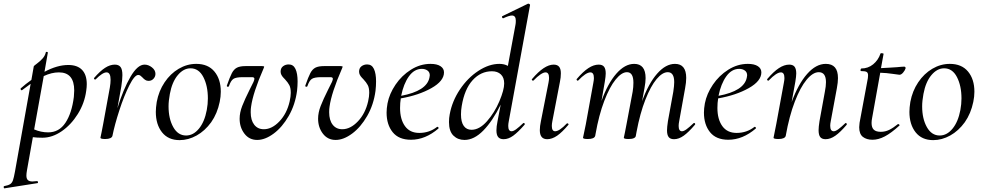

<svg xmlns="http://www.w3.org/2000/svg" viewBox="-85 -745 5321 1040"><path d="M-65 270Q-66 264 -62 263Q-40 259 -30 252.5Q-20 246 -15 232Q-10 218 -4 185L81 -291Q75 -287 35 -257L33 -256Q29 -256 27 -260.5Q25 -265 28 -267Q55 -291 85 -312L98 -386Q98 -388 115 -400.5Q132 -413 145.5 -428Q159 -443 163 -461Q164 -465 169.5 -464Q175 -463 174 -459L156 -356Q225 -393 285 -393Q334 -393 359.5 -366.5Q385 -340 385 -289Q385 -273 382 -253Q373 -186 336.5 -127.5Q300 -69 249 -34Q198 1 145 1Q114 1 93 -2L61 178Q58 195 58 206Q58 223 66 230.5Q74 238 91 238Q97 238 115 236Q119 235 120.5 240.5Q122 246 118 247L-60 275Q-64 276 -65 270ZM176 -28Q235 -28 269.5 -80Q304 -132 315 -220Q317 -244 317 -255Q317 -353 234 -353Q195 -353 152 -333L100 -44Q137 -28 176 -28Z M702 -312Q695 -316 687 -325Q682 -330 676.5 -334.5Q671 -339 664 -339Q644 -339 615.5 -282.5Q587 -226 561.5 -147.5Q536 -69 524 -9Q522 -1 512 3.5Q502 8 485 8Q459 8 459 1Q460 -5 465.5 -30Q471 -55 474 -74L510 -271Q514 -294 514 -313Q514 -353 492 -353Q471 -353 433 -315Q432 -314 430 -314Q427 -314 425 -317.5Q423 -321 425 -323Q457 -360 484 -377.5Q511 -395 537 -395Q558 -395 568 -382Q578 -369 578 -338Q578 -314 572 -276L551 -159Q583 -262 621.5 -328.5Q660 -395 698 -395Q719 -395 738 -380Q757 -365 757 -345Q757 -330 746.5 -318.5Q736 -307 720 -307Q709 -307 702 -312Z M1059 -83Q1025 -36 980 -11Q935 14 888 14Q826 14 792.5 -28.5Q759 -71 759 -139Q759 -161 764 -193Q775 -252 806.5 -299Q838 -346 883 -372.5Q928 -399 978 -399Q1042 -399 1076.5 -357.5Q1111 -316 1111 -248Q1111 -222 1105 -193Q1092 -130 1059 -83ZM1041 -212Q1041 -280 1016.5 -327.5Q992 -375 947 -375Q909 -375 878 -338Q847 -301 835 -236Q828 -198 828 -169Q828 -102 853.5 -56.5Q879 -11 923 -11Q962 -11 992.5 -48Q1023 -85 1035 -149Q1041 -181 1041 -212Z M1144 -282Q1160 -328 1171 -349Q1182 -370 1198.5 -378.5Q1215 -387 1245 -387H1335Q1346 -387 1346 -383Q1346 -381 1343 -375Q1285 -242 1275 -167Q1273 -156 1273 -137Q1273 -94 1292 -69.5Q1311 -45 1344 -45Q1388 -45 1428.5 -87.5Q1469 -130 1484 -196Q1490 -223 1490 -242Q1490 -269 1482 -284Q1474 -299 1459 -315Q1457 -317 1450 -324.5Q1443 -332 1439 -340Q1435 -348 1435 -357Q1435 -376 1448 -386Q1461 -396 1479 -396Q1504 -396 1515.5 -371.5Q1527 -347 1527 -304Q1527 -280 1524 -253Q1514 -178 1479 -117Q1444 -56 1397.5 -21.5Q1351 13 1308 13Q1265 13 1239 -21Q1213 -55 1213 -102Q1213 -135 1227 -171Q1241 -207 1267 -259L1288 -301Q1293 -313 1293 -318Q1293 -327 1280 -327H1230Q1193 -327 1179 -317.5Q1165 -308 1155 -278Q1154 -275 1149 -275Q1146 -275 1144.5 -277Q1143 -279 1144 -282Z M1569 -282Q1585 -328 1596 -349Q1607 -370 1623.5 -378.5Q1640 -387 1670 -387H1760Q1771 -387 1771 -383Q1771 -381 1768 -375Q1710 -242 1700 -167Q1698 -156 1698 -137Q1698 -94 1717 -69.5Q1736 -45 1769 -45Q1813 -45 1853.5 -87.5Q1894 -130 1909 -196Q1915 -223 1915 -242Q1915 -269 1907 -284Q1899 -299 1884 -315Q1882 -317 1875 -324.5Q1868 -332 1864 -340Q1860 -348 1860 -357Q1860 -376 1873 -386Q1886 -396 1904 -396Q1929 -396 1940.5 -371.5Q1952 -347 1952 -304Q1952 -280 1949 -253Q1939 -178 1904 -117Q1869 -56 1822.5 -21.5Q1776 13 1733 13Q1690 13 1664 -21Q1638 -55 1638 -102Q1638 -135 1652 -171Q1666 -207 1692 -259L1713 -301Q1718 -313 1718 -318Q1718 -327 1705 -327H1655Q1618 -327 1604 -317.5Q1590 -308 1580 -278Q1579 -275 1574 -275Q1571 -275 1569.5 -277Q1568 -279 1569 -282Z M2284 -58Q2287 -58 2289.5 -55Q2292 -52 2290 -49Q2219 12 2141 12Q2075 12 2042 -29Q2009 -70 2009 -135Q2009 -157 2014 -185Q2024 -237 2057.5 -286.5Q2091 -336 2141 -367.5Q2191 -399 2247 -399Q2282 -399 2301 -386.5Q2320 -374 2320 -353Q2320 -306 2251.5 -267.5Q2183 -229 2086 -212Q2082 -188 2082 -160Q2082 -99 2108.5 -62Q2135 -25 2186 -25Q2241 -25 2283 -58ZM2241 -324Q2243 -334 2243 -337Q2243 -354 2230.5 -363Q2218 -372 2200 -372Q2159 -372 2130 -331.5Q2101 -291 2088 -226Q2226 -252 2241 -324Z M2506 -361Q2564 -399 2620 -399Q2647 -399 2666 -388L2707 -610Q2709 -619 2709 -633Q2709 -661 2688 -661Q2673 -661 2641 -646H2640Q2636 -646 2634.5 -651.5Q2633 -657 2637 -658L2775 -725H2777Q2781 -725 2784 -722Q2787 -719 2786 -717L2671 -89Q2668 -74 2668 -63Q2668 -34 2686 -34Q2696 -34 2711 -45Q2726 -56 2748 -77Q2750 -79 2752 -79Q2755 -79 2757 -75.5Q2759 -72 2756 -69Q2721 -29 2695 -10Q2669 9 2643 9Q2623 9 2613.5 -2.5Q2604 -14 2604 -39Q2604 -59 2610 -89L2627 -178Q2583 -89 2533 -38Q2483 13 2431 13Q2395 13 2371 -10.5Q2347 -34 2347 -84Q2347 -106 2351 -126Q2364 -197 2406 -260Q2448 -323 2506 -361ZM2427 -63Q2442 -42 2469 -42Q2512 -42 2553 -88.5Q2594 -135 2620 -196.5Q2646 -258 2646 -293Q2646 -325 2628 -342Q2610 -359 2580 -359Q2519 -359 2475 -310.5Q2431 -262 2416 -171Q2412 -148 2412 -125Q2412 -84 2427 -63Z M2933 -10Q2905 9 2879 9Q2839 9 2839 -40Q2839 -61 2845 -89L2886 -297Q2889 -312 2889 -323Q2889 -353 2870 -353Q2859 -353 2842 -341.5Q2825 -330 2805 -309Q2804 -308 2802 -308Q2799 -308 2796.5 -311.5Q2794 -315 2797 -317Q2863 -395 2914 -395Q2934 -395 2943.5 -383.5Q2953 -372 2953 -348Q2953 -325 2948 -302L2907 -89Q2904 -74 2904 -63Q2904 -34 2922 -34Q2945 -34 2985 -76Q2986 -77 2988 -77Q2992 -77 2994 -73.5Q2996 -70 2993 -68Q2960 -29 2933 -10Z M3196 -347Q3196 -332 3191 -302L3173 -198Q3207 -293 3253.5 -346Q3300 -399 3350 -399Q3412 -399 3412 -322Q3412 -300 3406 -268L3393 -197Q3428 -293 3474.5 -346Q3521 -399 3571 -399Q3632 -399 3632 -323Q3632 -299 3626 -267L3594 -89Q3591 -74 3591 -63Q3591 -34 3609 -34Q3619 -34 3634 -45Q3649 -56 3671 -77Q3673 -79 3675 -79Q3678 -79 3680 -75.5Q3682 -72 3679 -69Q3645 -29 3618.5 -10Q3592 9 3566 9Q3546 9 3537 -2.5Q3528 -14 3528 -39Q3528 -56 3533 -89L3562 -248Q3567 -281 3567 -300Q3567 -354 3532 -354Q3503 -354 3471.5 -316.5Q3440 -279 3411 -205.5Q3382 -132 3363 -31L3359 -9Q3358 -1 3348 3.5Q3338 8 3320 8Q3294 8 3294 1Q3295 -5 3300.5 -30Q3306 -55 3309 -74L3342 -249Q3346 -273 3346 -297Q3346 -354 3311 -354Q3282 -354 3249.5 -314Q3217 -274 3188 -198Q3159 -122 3141 -20L3139 -9Q3134 8 3099 8Q3073 8 3073 1L3088 -71L3129 -297Q3132 -312 3132 -322Q3132 -353 3113 -353Q3089 -353 3047 -309Q3046 -308 3044 -308Q3041 -308 3039 -311.5Q3037 -315 3039 -317Q3073 -357 3102 -376Q3131 -395 3158 -395Q3178 -395 3187 -383.5Q3196 -372 3196 -347Z M4003 -58Q4006 -58 4008.5 -55Q4011 -52 4009 -49Q3938 12 3860 12Q3794 12 3761 -29Q3728 -70 3728 -135Q3728 -157 3733 -185Q3743 -237 3776.5 -286.5Q3810 -336 3860 -367.5Q3910 -399 3966 -399Q4001 -399 4020 -386.5Q4039 -374 4039 -353Q4039 -306 3970.5 -267.5Q3902 -229 3805 -212Q3801 -188 3801 -160Q3801 -99 3827.5 -62Q3854 -25 3905 -25Q3960 -25 4002 -58ZM3960 -324Q3962 -334 3962 -337Q3962 -354 3949.5 -363Q3937 -372 3919 -372Q3878 -372 3849 -331.5Q3820 -291 3807 -226Q3945 -252 3960 -324Z M4134 -376Q4163 -395 4190 -395Q4210 -395 4219 -383.5Q4228 -372 4228 -347Q4228 -332 4223 -302L4203 -192Q4239 -290 4287 -344.5Q4335 -399 4388 -399Q4421 -399 4437.5 -380Q4454 -361 4454 -322Q4454 -299 4448 -267L4415 -89Q4412 -74 4412 -64Q4412 -34 4431 -34Q4441 -34 4456 -45Q4471 -56 4493 -77Q4495 -79 4496 -79Q4499 -79 4501 -75.5Q4503 -72 4501 -69Q4467 -29 4440 -10Q4413 9 4387 9Q4367 9 4358 -2.5Q4349 -14 4349 -40Q4349 -57 4354 -89L4383 -248Q4389 -278 4389 -300Q4389 -354 4350 -354Q4318 -354 4284 -313Q4250 -272 4220 -194Q4190 -116 4171 -9Q4169 -1 4159 3.5Q4149 8 4132 8Q4105 8 4105 1L4109 -19Q4118 -62 4120 -74L4161 -297Q4164 -312 4164 -322Q4164 -353 4145 -353Q4121 -353 4079 -309Q4078 -308 4076 -308Q4073 -308 4071 -311.5Q4069 -315 4071 -317Q4105 -357 4134 -376Z M4787 -340Q4782 -340 4749.5 -345Q4717 -350 4683 -351L4639 -106Q4636 -91 4636 -79Q4636 -54 4648 -42.5Q4660 -31 4686 -31Q4710 -31 4731.5 -41.5Q4753 -52 4779 -73H4780Q4783 -73 4786 -70Q4789 -67 4787 -65Q4742 -24 4707.5 -6Q4673 12 4641 12Q4609 12 4589 -3.5Q4569 -19 4569 -56Q4569 -62 4571 -80L4613 -306Q4617 -323 4617 -337Q4617 -351 4609 -355.5Q4601 -360 4579 -360Q4576 -360 4576 -365Q4576 -368 4577.5 -371Q4579 -374 4580 -374Q4617 -374 4644.5 -396.5Q4672 -419 4684 -454Q4684 -457 4691 -457Q4695 -457 4698.5 -455.5Q4702 -454 4701 -453L4687 -376Q4711 -377 4733 -378.5Q4755 -380 4773 -381Q4802 -384 4813 -384Q4817 -384 4819 -381Q4821 -378 4820 -374Q4817 -364 4807 -352Q4797 -340 4787 -340Z M5141 -83Q5107 -36 5062 -11Q5017 14 4970 14Q4908 14 4874.5 -28.5Q4841 -71 4841 -139Q4841 -161 4846 -193Q4857 -252 4888.5 -299Q4920 -346 4965 -372.5Q5010 -399 5060 -399Q5124 -399 5158.5 -357.5Q5193 -316 5193 -248Q5193 -222 5187 -193Q5174 -130 5141 -83ZM5123 -212Q5123 -280 5098.5 -327.5Q5074 -375 5029 -375Q4991 -375 4960 -338Q4929 -301 4917 -236Q4910 -198 4910 -169Q4910 -102 4935.5 -56.5Q4961 -11 5005 -11Q5044 -11 5074.5 -48Q5105 -85 5117 -149Q5123 -181 5123 -212Z"/></svg>

Font: CormorantInfant-MediumItalic
Style: Italic
Weight: 500
Italic angle: -10°
Designer: Christian Thalmann (Catharsis Fonts)
Foundry: Catharsis Fonts
Version: Version 3.303